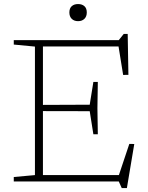

<svg xmlns="http://www.w3.org/2000/svg" viewBox="-20 -896 729 948"><path d="M463 -491.5 461 -362 463 -233H441L423 -347L183.5 -347.5V-378L423 -379L441 -491.5ZM614 -526.5 588 -526 561.5 -690 585.5 -666.5H156.5V-698H566.5L591 -728.5H610.5ZM562.5 -18 618.5 -185.5 643 -185 606.5 32.5H581L566.5 0H156.5V-31.5H595ZM48 0V-22L152.5 -31.5V-666L48 -676V-698H192V0ZM365.5 -791.5Q346 -791.5 334.2 -803Q322.5 -814.5 322.5 -834.5Q322.5 -855 334.2 -865.5Q346 -876 365.5 -876Q385 -876 396.8 -865.5Q408.5 -855 408.5 -834.5Q408.5 -814.5 396.8 -803Q385 -791.5 365.5 -791.5Z"/></svg>

Font: Newsreader 9pt ExtraLight
Style: Regular
Weight: 250
Designer: Hugues Gentile
Foundry: Production Type
Version: Version 1.003